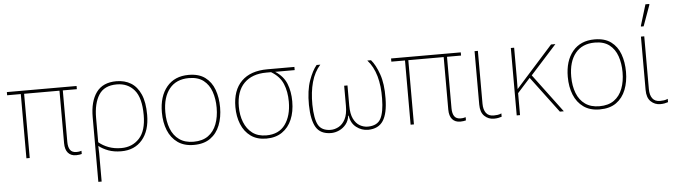

<svg xmlns="http://www.w3.org/2000/svg" viewBox="-56 -1021 5282 1498"><g transform="rotate(-5 2585.0 -272.0)"><path d="M506 10Q465 10 442.5 -16Q420 -42 420 -92V-503H143V0H117V-503H10V-528H556V-503H446V-100Q446 -59 461 -37Q476 -15 510 -15Q525 -15 534 -17Q543 -19 550 -21V4Q543 6 531.5 8Q520 10 506 10Z M660 232V-274Q660 -398 711 -468Q762 -538 868 -538Q933 -538 981.5 -508.5Q1030 -479 1057.5 -417Q1085 -355 1085 -256Q1085 -132 1024.5 -61Q964 10 860 10Q802 10 758.5 -6.5Q715 -23 686 -46H684Q686 -13 686 10.5Q686 34 686 63V232ZM862 -15Q948 -15 1003 -74Q1058 -133 1058 -256Q1058 -392 1006.5 -452.5Q955 -513 869 -513Q771 -513 728.5 -446.5Q686 -380 686 -266V-76Q719 -48 763.5 -31.5Q808 -15 862 -15Z M1657 -264Q1657 -187 1632.5 -124.5Q1608 -62 1557.5 -26Q1507 10 1428 10Q1352 10 1301.5 -26Q1251 -62 1226 -124Q1201 -186 1201 -264Q1201 -390 1262.5 -464Q1324 -538 1434 -538Q1514 -538 1563 -501.5Q1612 -465 1634.5 -403Q1657 -341 1657 -264ZM1228 -264Q1228 -191 1250 -134.5Q1272 -78 1316.5 -46.5Q1361 -15 1428 -15Q1498 -15 1542.5 -47Q1587 -79 1608.5 -135.5Q1630 -192 1630 -264Q1630 -333 1610.5 -389.5Q1591 -446 1548 -479.5Q1505 -513 1434 -513Q1335 -513 1281.5 -447Q1228 -381 1228 -264Z M1996 10Q1923 10 1874 -25.5Q1825 -61 1800.5 -121.5Q1776 -182 1776 -256Q1776 -387 1847 -457.5Q1918 -528 2050 -528H2262V-503H2109Q2173 -462 2197.5 -400.5Q2222 -339 2222 -262Q2222 -181 2196 -120Q2170 -59 2119.5 -24.5Q2069 10 1996 10ZM1998 -15Q2096 -15 2145.5 -83Q2195 -151 2195 -262Q2195 -341 2169.5 -402Q2144 -463 2077 -503H2040Q1928 -503 1865.5 -440Q1803 -377 1803 -256Q1803 -190 1824.5 -135Q1846 -80 1889 -47.5Q1932 -15 1998 -15Z M2501 11Q2419 10 2385 -47Q2351 -104 2349 -222Q2348 -336 2375 -412Q2402 -488 2436 -528H2465Q2418 -476 2396.5 -398.5Q2375 -321 2376 -222Q2378 -111 2404.5 -63Q2431 -15 2501 -14Q2534 -14 2565 -31Q2596 -48 2616 -86.5Q2636 -125 2636 -191V-348H2662V-191Q2662 -125 2681 -86.5Q2700 -48 2730 -31Q2760 -14 2793 -14Q2867 -15 2894 -65.5Q2921 -116 2922 -222Q2924 -321 2902 -398.5Q2880 -476 2833 -528H2862Q2897 -488 2924 -412Q2951 -336 2949 -222Q2948 -104 2911 -47Q2874 10 2793 11Q2742 11 2700.5 -21Q2659 -53 2651 -112H2647Q2642 -73 2620 -45.5Q2598 -18 2566.5 -3.5Q2535 11 2501 11Z M3515 10Q3474 10 3451.5 -16Q3429 -42 3429 -92V-503H3152V0H3126V-503H3019V-528H3565V-503H3455V-100Q3455 -59 3470 -37Q3485 -15 3519 -15Q3534 -15 3543 -17Q3552 -19 3559 -21V4Q3552 6 3540.5 8Q3529 10 3515 10Z M3778 10Q3735 10 3704 -19.5Q3673 -49 3673 -110V-528H3699V-114Q3699 -68 3718.5 -41.5Q3738 -15 3778 -15Q3793 -15 3808.5 -17Q3824 -19 3839 -26V0Q3827 4 3812 7Q3797 10 3778 10Z M4306 -528 4101 -301 4326 0H4295L4083 -283L3983 -172V0H3957V-528H3983V-385Q3983 -337 3983 -294Q3983 -251 3982 -204Q3999 -223 4011 -236.5Q4023 -250 4039 -268L4272 -528Z M4836 -264Q4836 -187 4811.5 -124.5Q4787 -62 4736.5 -26Q4686 10 4607 10Q4531 10 4480.5 -26Q4430 -62 4405 -124Q4380 -186 4380 -264Q4380 -390 4441.5 -464Q4503 -538 4613 -538Q4693 -538 4742 -501.5Q4791 -465 4813.5 -403Q4836 -341 4836 -264ZM4407 -264Q4407 -191 4429 -134.5Q4451 -78 4495.5 -46.5Q4540 -15 4607 -15Q4677 -15 4721.5 -47Q4766 -79 4787.5 -135.5Q4809 -192 4809 -264Q4809 -333 4789.5 -389.5Q4770 -446 4727 -479.5Q4684 -513 4613 -513Q4514 -513 4460.5 -447Q4407 -381 4407 -264Z M5081 10Q5038 10 5007 -19.5Q4976 -49 4976 -110V-528H5002V-114Q5002 -68 5021.5 -41.5Q5041 -15 5081 -15Q5096 -15 5111.5 -17Q5127 -19 5142 -26V0Q5130 4 5115 7Q5100 10 5081 10ZM4983 -606V-612L5033 -776H5063V-769L5004 -606Z"/></g></svg>

Font: Noto Sans Thin
Style: Regular
Weight: 100
Designer: Monotype Design Team
Foundry: Monotype Imaging Inc.
Version: Version 2.007